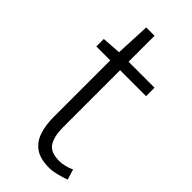

<svg xmlns="http://www.w3.org/2000/svg" viewBox="-224 -737 800 800"><g transform="rotate(45 176.0 -337.0)"><path d="M250 13Q197 13 167.5 -7.5Q138 -28 125.5 -65Q113 -102 113 -151V-484H31V-528L115 -534L122 -687H171V-534H324V-484H171V-147Q171 -97 188.5 -67Q206 -37 260 -37Q275 -37 293 -41.5Q311 -46 325 -53L339 -7Q316 1 292.5 7Q269 13 250 13Z"/></g></svg>

Font: Noto Sans HK Thin Light
Style: Regular
Weight: 300
Version: Version 2.004-H2;hotconv 1.0.118;makeotfexe 2.5.65603